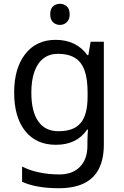

<svg xmlns="http://www.w3.org/2000/svg" viewBox="-20 -808 655 1017"><path d="M275 -597Q328 -597 370.5 -577Q413 -557 443 -516H448L460 -587H530V-42Q530 34 504 85.5Q478 137 425 163Q372 189 290 189Q232 189 183.5 180.5Q135 172 97 155V74Q135 94 186 105Q237 116 295 116Q364 116 403.5 75.5Q443 35 443 -35V-56Q443 -68 444 -90.5Q445 -113 446 -122H442Q414 -81 372.5 -61Q331 -41 276 -41Q172 -41 113.5 -114Q55 -187 55 -318Q55 -446 113.5 -521.5Q172 -597 275 -597ZM287 -523Q242 -523 210.5 -499Q179 -475 162.5 -429Q146 -383 146 -317Q146 -218 182.5 -165.5Q219 -113 289 -113Q330 -113 359 -123.5Q388 -134 407 -156.5Q426 -179 435 -214Q444 -249 444 -297V-318Q444 -391 427.5 -436Q411 -481 376 -502Q341 -523 287 -523ZM298 -788Q318 -788 333.5 -774.5Q349 -761 349 -732Q349 -704 333.5 -690Q318 -676 298 -676Q276 -676 261 -690Q246 -704 246 -732Q246 -761 261 -774.5Q276 -788 298 -788Z"/></svg>

Font: Noto Sans Tamil UI
Style: Regular
Weight: 400
Designer: Jelle Bosma - Monotype Design Team
Foundry: Monotype Imaging Inc.
Version: Version 2.004